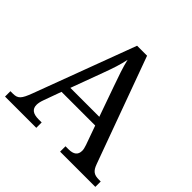

<svg xmlns="http://www.w3.org/2000/svg" viewBox="-177 -887 1060 1060"><g transform="rotate(45 352.5 -357.0)"><path d="M0 0H244V-42H221C177 -42 155 -57 155 -91C155 -102 158 -118 164 -134L202 -239H465L505 -127C510 -112 513 -101 513 -90C513 -57 493 -42 453 -42H430V0H705V-42H692C653 -42 636 -53 621 -95L395 -714H317L95 -120C71 -56 58 -42 19 -42H0ZM221 -289 289 -473C312 -535 325 -574 335 -622C346 -574 364 -523 385 -464L447 -289Z"/></g></svg>

Font: Noto Serif
Style: Regular
Weight: 400
Designer: Monotype Design Team
Foundry: Monotype Imaging Inc.
Version: Version 2.015